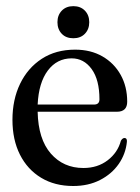

<svg xmlns="http://www.w3.org/2000/svg" viewBox="-20 -610 465 640"><path d="M404 -271Q404 -237.5 369.5 -237.5H105.5Q107.5 -146 149.5 -98Q191.5 -50 258 -50Q305.5 -50 339 -75.8Q372.5 -101.5 383 -141Q388.5 -150 395 -150Q404 -150 403 -137.5Q399 -97 375.8 -63.5Q352.5 -30 313.5 -10Q274.5 10 224 10Q162.5 10 117 -17.5Q71.5 -45 46.5 -94.5Q21.5 -144 21.5 -210.5Q21.5 -278 47 -330.8Q72.5 -383.5 119.2 -414Q166 -444.5 230.5 -444.5Q282.5 -444.5 321.5 -422Q360.5 -399.5 382.2 -360.5Q404 -321.5 404 -271ZM219 -415.5Q170 -415.5 139.5 -375Q109 -334.5 105.5 -261.5H293.5Q311.5 -261.5 311.5 -279Q311.5 -344 285.5 -379.8Q259.5 -415.5 219 -415.5ZM224.5 -482.5Q200 -482.5 185.8 -497.5Q171.5 -512.5 171.5 -536Q171.5 -559.5 186 -574.5Q200.5 -589.5 224.5 -589.5Q248.5 -589.5 263 -574.5Q277.5 -559.5 277.5 -536Q277.5 -512.5 263 -497.5Q248.5 -482.5 224.5 -482.5Z"/></svg>

Font: Fraunces 144pt Soft
Style: Regular
Weight: 400
Version: Version 1.000;[0bf87f6ff]